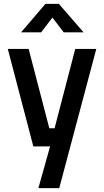

<svg xmlns="http://www.w3.org/2000/svg" viewBox="-20 -751 532 985"><path d="M191 -585 249 -661 307 -585H409L282 -731H213L88 -585ZM151 0H237L177 214H284L474 -500H366L260 -93H233L127 -500H20Z"/></svg>

Font: RazerF5 SemiBold
Style: Regular
Weight: 600
Foundry: Razer Inc.
Version: Version 2